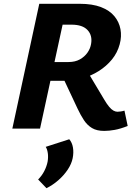

<svg xmlns="http://www.w3.org/2000/svg" viewBox="-20 -678 729 1012"><path d="M45 0 187 -658H400Q467 -658 512.5 -640.5Q558 -623 583 -592.5Q608 -562 615 -524Q622 -486 611 -445Q599 -400 570 -364.5Q541 -329 500.5 -303.5Q460 -278 414 -265Q368 -252 320 -252H157L178 -351H341Q376 -351 401 -365Q426 -379 441 -400.5Q456 -422 460 -446Q468 -491 441.5 -519.5Q415 -548 357 -548H310L191 0ZM529 12Q490 12 465 -3Q440 -18 422.5 -44.5Q405 -71 389 -105L304 -286L423 -331L530 -152Q543 -130 555 -115.5Q567 -101 578 -95Q589 -89 599 -89Q606 -89 616.5 -90.5Q627 -92 636 -95L653 -14Q615 1 585 6.5Q555 12 529 12ZM225 314 181 268Q201 248 213.5 223.5Q226 199 231 174Q235 150 232 129Q229 108 221 96L345 56Q360 73 364.5 99.5Q369 126 363 156Q357 186 337 216Q317 246 288 271.5Q259 297 225 314Z"/></svg>

Font: Ysabeau ExtraBold
Style: Italic
Weight: 800
Italic angle: -12°
Designer: Christian Thalmann (Catharsis Fonts)
Version: Version 2.002